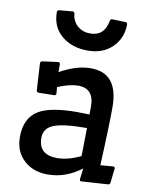

<svg xmlns="http://www.w3.org/2000/svg" viewBox="-93 -903 771 995"><g transform="rotate(10 292.0 -406.0)"><path d="M352.5 -562Q497.1 -562 497.1 -382.3Q497.1 -339.8 495.1 -272.5L491.7 -176.8Q490.7 -147.9 489.3 -122.1L487.3 -75.7L516.6 -78.1Q532.7 -79.1 553.2 -81.1Q563.5 -81.1 563.5 -71.8L554.7 5.4Q553.2 14.2 543.9 15.1L402.8 23.9Q396 23.9 396 13.2L402.8 -43.9Q321.3 19 225.6 19Q150.9 19 102.5 -24.4Q51.3 -70.3 51.3 -147.9Q51.3 -249 121.1 -290Q182.6 -326.2 323.7 -326.2Q353 -326.2 386.2 -324.7Q386.7 -337.4 386.7 -348.1V-366.7Q386.7 -461.9 303.2 -461.9Q259.8 -461.9 195.8 -435.5L197.8 -417Q198.7 -407.7 198.7 -402.3Q198.7 -391.6 188 -391.6L105.5 -390.1Q96.7 -391.6 95.7 -400.9L87.4 -540.5Q87.4 -552.2 98.1 -553.7L179.7 -564.5Q189.9 -564.5 189.9 -553.7V-513.2Q277.3 -562 352.5 -562ZM259.8 -73.2Q315.9 -73.2 383.3 -105.5Q384.3 -137.7 384.5 -176.5Q384.8 -215.3 385.7 -253.4Q257.3 -253.4 207.5 -231.4Q161.6 -210.9 161.6 -163.1Q161.6 -73.2 259.8 -73.2ZM485.4 -829.1Q497.1 -829.1 497.1 -817.9Q497.1 -748.5 451.2 -700.7Q401.4 -649.4 319.8 -649.4Q236.3 -649.4 182.6 -693.8Q127.4 -739.7 127.4 -818.4Q127.4 -828.6 139.2 -829.6L209 -835.9Q218.3 -835.9 219.5 -820.3Q220.7 -804.7 228.8 -789.1Q236.8 -773.4 250 -762.2Q276.9 -738.8 316.4 -738.8Q390.6 -738.8 405.3 -819.3Q407.2 -831.1 415.5 -831.1Z"/></g></svg>

Font: Wellfleet
Style: Regular
Weight: 400
Designer: Riccardo De Franceschi
Foundry: Riccardo De Franceschi
Version: Version 1.002